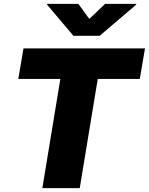

<svg xmlns="http://www.w3.org/2000/svg" viewBox="-20 -979 774 999"><path d="M75.3 -568.2 102.3 -727.3H734.4L707.4 -568.2H488.6L394.9 0H200.3L294 -568.2ZM387.8 -958.8 444.6 -880.7 527 -958.8H688.9L688.2 -954.5L498.6 -792.6H362.2L225.1 -954.5L225.9 -958.8Z"/></svg>

Font: Karasuma Gothic
Style: Italic
Weight: 900
Italic angle: -9.39999°
Designer: Rasmus Andersson / Ryoko Nishizuka
Foundry: Genbu
Version: Version 1.00